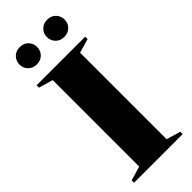

<svg xmlns="http://www.w3.org/2000/svg" viewBox="-292 -956 996 996"><g transform="rotate(-45 205.5 -458.5)"><path d="M383.5 -17.5V0H27V-17.5L105 -40.5V-675L27 -697.5V-715H383.5V-697.5L306 -675V-40.5ZM105 -790.5Q76 -790.5 58 -809Q40 -827.5 40 -853.5Q40 -880 58 -898.5Q76 -917 105 -917Q134 -917 151.8 -898.5Q169.5 -880 169.5 -853.5Q169.5 -827.5 151.8 -809Q134 -790.5 105 -790.5ZM306 -790.5Q277.5 -790.5 259.5 -809Q241.5 -827.5 241.5 -853.5Q241.5 -880 259.5 -898.5Q277.5 -917 306 -917Q335 -917 353 -898.5Q371 -880 371 -853.5Q371 -827.5 353 -809Q335 -790.5 306 -790.5Z"/></g></svg>

Font: Newsreader 72pt
Style: Bold
Weight: 700
Designer: Hugues Gentile
Foundry: Production Type
Version: Version 1.003; ttfautohint (v1.8.3)